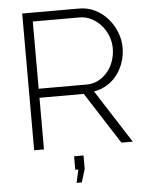

<svg xmlns="http://www.w3.org/2000/svg" viewBox="-60 -758 768 993"><g transform="rotate(-5 324.5 -261.5)"><path d="M297 187 312 119H296V49H345V119L324 187ZM93 0V-710H388Q433 -710 471 -691Q509 -672 536.5 -640.5Q564 -609 579.5 -569.5Q595 -530 595 -490Q595 -451 583 -414.5Q571 -378 549 -349Q527 -320 496 -301Q465 -282 428 -276L605 0H546L374 -268H144V0ZM144 -315H393Q427 -315 455 -330Q483 -345 503 -369.5Q523 -394 533.5 -425.5Q544 -457 544 -490Q544 -524 531.5 -555.5Q519 -587 497.5 -611Q476 -635 447.5 -649.5Q419 -664 386 -664H144Z"/></g></svg>

Font: Oxford Sans
Style: Regular
Weight: 300
Designer: Matt McInerney, Pablo Impallari, Rodrigo Fuenzalida
Foundry: Matt McInerney, Pablo Impallari, Rodrigo Fuenzalida
Version: Version 3.000g; ttfautohint (v1.5) -l 8 -r 28 -G 28 -x 14 -D